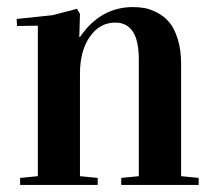

<svg xmlns="http://www.w3.org/2000/svg" viewBox="-20 -525 608 545"><path d="M27.3 -471.2 129.4 -481.9 198.2 -500 207 -485.8 205.1 -419.9H207Q265.1 -504.9 357.4 -504.9Q375 -504.9 391.1 -502Q407.2 -499 426.8 -488.8Q446.3 -478.5 460.4 -461.9Q474.6 -445.3 484.4 -414.6Q494.1 -383.8 494.1 -342.8V-24.9L543.9 -20V0H324.2V-20L374 -24.9V-356.9Q374 -460.9 307.1 -460.9Q263.2 -460.9 235.1 -420.9Q207 -380.9 207 -315.9V-24.9L257.3 -20V0H37.1V-20L87.4 -24.9V-452.1L28.3 -451.2Z"/></svg>

Font: Vidaloka 
Style: Regular
Weight: 400
Designer: Cyreal (www.cyreal.org)
Foundry: Cyreal (www.cyreal.org)
Version: Version 1.011